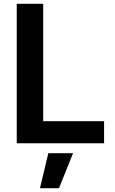

<svg xmlns="http://www.w3.org/2000/svg" viewBox="-20 -750 606 1009"><path d="M207 -730V-113H527V3H68V-730ZM364 55 290 239H190L234 55Z"/></svg>

Font: Sinter Bold
Style: Regular
Weight: 700
Foundry: Adobe & rsms
Version: Version 1.000